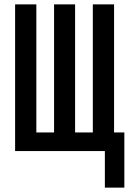

<svg xmlns="http://www.w3.org/2000/svg" viewBox="-20 -690 590 877"><path d="M459 167V0H49V-670H146V-85H227V-670H323V-85H404V-670H501V-85H548V167Z"/></svg>

Font: Lode Dark
Style: Bold
Weight: 700
Monospace: yes
Designer: Belleve Invis
Foundry: Belleve Invis
Version: Version 29.2.0; ttfautohint (v1.8.3)